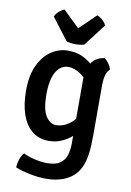

<svg xmlns="http://www.w3.org/2000/svg" viewBox="-102 -793 734 1076"><g transform="rotate(10 265.0 -255.0)"><path d="M484.5 -443.5Q469 -430.5 462.8 -406Q456.5 -381.5 456.5 -353V-63.5Q456.5 -3.5 451 37.2Q445.5 78 434.8 105.5Q424 133 408 153Q383.5 184.5 339.5 202.5Q295.5 220.5 238.5 220.5Q192.5 220.5 145 210.8Q97.5 201 62.5 187Q62.5 166 70.8 141.2Q79 116.5 92 102.5Q123.5 117 160.5 125.2Q197.5 133.5 227.5 133.5Q275.5 133.5 301.2 116Q327 98.5 336.5 68.5Q346 38.5 346 1.5V-367Q346 -417.5 368.8 -456Q391.5 -494.5 444 -502Q457 -494 469.2 -476.5Q481.5 -459 484.5 -443.5ZM42 -246.5Q42 -335 70 -392.8Q98 -450.5 142 -479.2Q186 -508 235 -508Q279.5 -508 312 -494.2Q344.5 -480.5 367.5 -460Q390.5 -439.5 406 -418.5L390 -322.5Q363.5 -366 326 -392.2Q288.5 -418.5 253.5 -418.5Q225 -418.5 203.5 -399.5Q182 -380.5 170 -342.2Q158 -304 158 -245.5Q158 -160.5 182.2 -122.8Q206.5 -85 241 -85Q279.5 -85 314.5 -110Q349.5 -135 370 -175.5L387 -90.5Q373 -66.5 347.8 -43.8Q322.5 -21 289 -6Q255.5 9 217 9Q158.5 9 119.5 -23.2Q80.5 -55.5 61.2 -113Q42 -170.5 42 -246.5ZM219.5 -556.5 123 -682.5Q131 -700.5 147 -713.8Q163 -727 176 -731L269 -641L362 -731Q375 -727 391 -713.8Q407 -700.5 415 -682.5L318.5 -556.5Q308.5 -554 295.5 -552.2Q282.5 -550.5 269 -550.5Q255.5 -550.5 242.5 -552.2Q229.5 -554 219.5 -556.5Z"/></g></svg>

Font: Signika Light Medium
Style: Regular
Weight: 500
Version: Version 2.003;gftools[0.9.32]